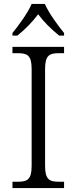

<svg xmlns="http://www.w3.org/2000/svg" viewBox="-20 -951 388 971"><path d="M43 -784V-771H68C111 -806 143 -839 173 -879C203 -839 236 -806 279 -771H304V-784C273 -822 226 -886 207 -931H140C121 -886 74 -822 43 -784ZM43 0H304V-32H278C231 -32 208 -42 208 -111V-603C208 -672 231 -682 278 -682H304V-714H43V-682H70C117 -682 140 -672 140 -603V-111C140 -42 117 -32 70 -32H43Z"/></svg>

Font: Noto Serif Georgian Light
Style: Regular
Weight: 300
Designer: Monotype Design Team, Akaki Razmadze
Foundry: Google LLC
Version: Version 2.003